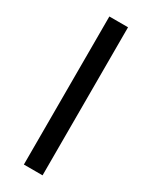

<svg xmlns="http://www.w3.org/2000/svg" viewBox="-192 -772 646 817"><g transform="rotate(30 131.5 -364.0)"><path d="M177.2 -727.5V0H85.4V-727.5Z"/></g></svg>

Font: Inter 17pt
Style: Regular
Weight: 400
Version: Version 4.001;git-66647c0bb